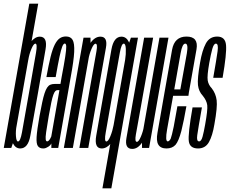

<svg xmlns="http://www.w3.org/2000/svg" viewBox="-58 -805 1250 1045"><path d="M-37.5 0H3.5L19.5 -47.5L150 -785H101.5ZM52 3Q95 3 107.2 -66.8Q119.5 -136.5 149 -301Q177.5 -466.5 189.8 -536Q202 -605.5 158.5 -605.5Q133 -605.5 109.2 -576.2Q85.5 -547 78.5 -504.5L96 -479Q101 -510.5 113 -539Q125 -567.5 134.5 -567.5Q146.5 -567.5 138 -518.2Q129.5 -469 100 -301Q70.5 -133 61.5 -84Q52.5 -35 40 -35Q31 -35 28.8 -63.5Q26.5 -92 33 -125L5.5 -97.5Q-2.5 -55 11.8 -26Q26 3 52 3Z M177 3Q185 3 191.5 0.5Q198 -2 204.2 -6Q210.5 -10 214.8 -14.5Q219 -19 221.5 -24.5V0H259L327 -386.5Q343.5 -475 345.8 -522.2Q348 -569.5 337.2 -588Q326.5 -606.5 301 -606.5Q281.5 -606.5 267 -596.5Q252.5 -586.5 240.2 -562.5Q228 -538.5 217.2 -495.2Q206.5 -452 194.5 -385.5H245Q257.5 -457 266 -496.5Q274.5 -536 281 -552Q287.5 -568 294.5 -568Q302 -568 302.5 -551.8Q303 -535.5 297 -496Q291 -456.5 277.5 -386L271 -348H238.5Q225.5 -348 215.8 -343.8Q206 -339.5 198.5 -328.2Q191 -317 184.5 -297.2Q178 -277.5 171.5 -246.8Q165 -216 157 -173Q143.5 -97 141.2 -59.5Q139 -22 148.5 -9.5Q158 3 177 3ZM198.5 -35.5Q192.5 -35.5 190.8 -45.8Q189 -56 193.2 -86Q197.5 -116 207.5 -175Q215.5 -219.5 221.2 -247.2Q227 -275 232.5 -289.5Q238 -304 243.2 -309.2Q248.5 -314.5 255 -314.5H265.5L221 -62Q219 -57 215.5 -50.8Q212 -44.5 207.5 -40Q203 -35.5 198.5 -35.5Z M289.5 0H338.5L435 -547L434.5 -600H396.5ZM374 0H422.5L491 -390Q507.5 -484 518.5 -544.8Q529.5 -605.5 488.5 -605.5Q458.5 -605.5 434.5 -571.5Q410.5 -537.5 402.5 -493.5L423 -480.5Q428 -510.5 440 -538.8Q452 -567 462 -567Q474 -567 467.2 -527.5Q460.5 -488 444 -397Z M499.5 220H548L693 -600H654.5L634 -541.5ZM496 3Q523 3 546.5 -26Q570 -55 578.5 -97.5L560.5 -125Q554.5 -92.5 542.8 -63.8Q531 -35 521 -35Q508.5 -35 517.5 -84.2Q526.5 -133.5 555.5 -301Q585.5 -469 594.2 -518.2Q603 -567.5 615.5 -567.5Q625.5 -567.5 626.8 -539Q628 -510.5 623 -479L649 -504.5Q657.5 -547 643.5 -576.2Q629.5 -605.5 603 -605.5Q561 -605.5 548.5 -536Q536 -466.5 507 -301Q478 -136.5 465.8 -66.8Q453.5 3 496 3Z M715 0H753.5L859 -600H810L714.5 -58.5ZM775.5 -600H726.5L657 -206.5Q641 -113.5 630.2 -54Q619.5 5.5 662 5.5Q692 5.5 715.2 -29Q738.5 -63.5 746 -106.5L726 -120.5Q721 -90.5 709 -61.8Q697 -33 687 -33Q674.5 -33 681.5 -72.5Q688.5 -112 705 -203Z M848 3 855 -35.5Q840 -35.5 851.5 -101Q862.5 -166 887.5 -302Q915.5 -461.5 925 -515Q934 -567.5 950.5 -567.5Q968 -567.5 959 -515Q949 -463.5 923.5 -318.5H884L877.5 -283.5H967.5Q969 -293 970 -301.5Q999 -466 1011.5 -536.5Q1023.5 -606 957 -606Q891.5 -606 878.5 -534Q866 -462 837.5 -302Q814.5 -168 799 -82Q783.5 3 848 3ZM855 -35.5 848 3Q879.5 3 897.5 -17Q914.5 -37 929 -92Q942.5 -146.5 956.5 -226.5H907.5Q897 -166.5 887.5 -116Q877 -65.5 871 -50Q863 -35.5 855 -35.5Z M1020 3Q1059.5 3 1079 -31.2Q1098.5 -65.5 1109 -129Q1126 -223 1121.2 -259.5Q1116.5 -296 1094.5 -324.5Q1076.5 -343 1072.5 -367.2Q1068.5 -391.5 1081 -462.5Q1089.5 -510 1097.5 -538.8Q1105.5 -567.5 1117 -567.5Q1132 -567.5 1126.2 -525.8Q1120.5 -484 1102.5 -381.5H1153.5Q1176.5 -514 1172.2 -560Q1168 -606 1124 -606Q1082.5 -606 1062.2 -568Q1042 -530 1031 -464.5Q1015.5 -376 1019.5 -341.8Q1023.5 -307.5 1045.5 -284Q1067 -257.5 1070 -232.2Q1073 -207 1058.5 -127Q1051.5 -87 1044.5 -61.2Q1037.5 -35.5 1025.5 -35.5Q1011 -35.5 1015.5 -68.8Q1020 -102 1041 -220.5H990Q964 -73.5 969.8 -35.2Q975.5 3 1020 3Z"/></svg>

Font: Anybody UltraCondensed Light
Style: Italic
Weight: 300
Width: 1
Italic angle: -10°
Version: Version 1.113;gftools[0.9.25]